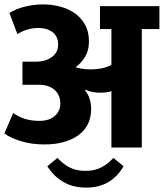

<svg xmlns="http://www.w3.org/2000/svg" viewBox="-20 -670 744 872"><path d="M23 -611Q52 -630 93.5 -640Q135 -650 177 -650Q216 -650 253.5 -640Q291 -630 320 -609.5Q349 -589 366.5 -557.5Q384 -526 384 -482Q384 -439 364 -408.5Q344 -378 323 -365Q334 -361 351 -358Q368 -355 390 -355Q423 -355 447.5 -361Q472 -367 486 -376V-538H434V-642H704V-538H624V0H486V-257Q481 -253 466 -251Q451 -249 433 -249Q399 -249 368 -262L366 -259Q379 -245 386.5 -222.5Q394 -200 394 -176Q394 -98 336 -56Q278 -14 181 -14Q123 -14 74.5 -29Q26 -44 0 -64L40 -157Q63 -140 92.5 -130.5Q122 -121 158 -121Q203 -121 228.5 -143Q254 -165 254 -200Q254 -238 228 -261.5Q202 -285 156 -285H82V-390H143Q187 -390 215.5 -411Q244 -432 244 -467Q244 -505 218.5 -524Q193 -543 155 -543Q103 -543 59 -515ZM371 182Q311 182 267 156Q223 130 195 85L241 47Q264 73 294.5 89.5Q325 106 368 106Q411 106 441.5 89.5Q472 73 495 47L541 85Q515 131 473 156.5Q431 182 371 182Z"/></svg>

Font: Ek Mukta ExtraBold
Style: Regular
Weight: 800
Designer: Girish Dalvi and Yashodeep Gholap
Foundry: Ek Type
Version: Version 2.538;PS 1.002;hotconv 16.6.51;makeotf.lib2.5.65220;